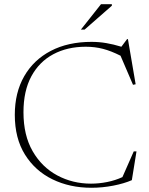

<svg xmlns="http://www.w3.org/2000/svg" viewBox="-20 -878 707 908"><path d="M410.5 -9.5Q448 -9.5 486.8 -17.2Q525.5 -25 559 -40.5L612.5 -162H625.5L603.5 -26Q567 -10 515.5 0Q464 10 412 10Q310 10 228 -30Q146 -70 98 -147Q50 -224 50 -335Q50 -440 94.5 -517.5Q139 -595 220.5 -637.5Q302 -680 413 -680Q448.5 -680 482.5 -674.2Q516.5 -668.5 554 -657L581 -693H585L621.5 -479.5L609 -477L550 -614.5Q505.5 -637 467 -647Q428.5 -657 385.5 -657Q298.5 -657 232 -621.5Q165.5 -586 128.2 -517Q91 -448 91 -347Q91 -238 134.5 -162.8Q178 -87.5 250.8 -48.5Q323.5 -9.5 410.5 -9.5ZM362.5 -738 457.5 -858H509V-851L380 -738Z"/></svg>

Font: Newsreader 16pt ExtraLight
Style: Regular
Weight: 275
Designer: Hugues Gentile
Foundry: Production Type
Version: Version 1.003; ttfautohint (v1.8.3)